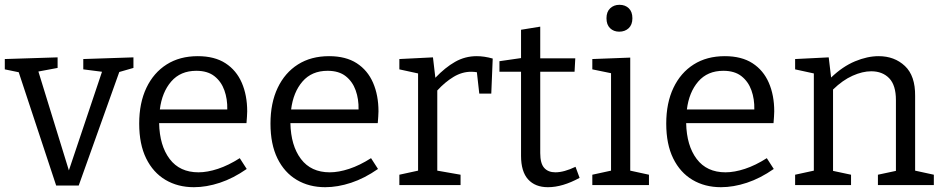

<svg xmlns="http://www.w3.org/2000/svg" viewBox="-25 -771 3928 800"><path d="M322 -525 531 -532V-488L472 -471L303 2H209L53 -470L-5 -482V-525L215 -532V-488L135 -473L262 -61L400 -472L322 -482Z M783 9Q716 9 664.5 -21.5Q613 -52 584 -111Q555 -170 555 -256Q555 -342 585 -405Q615 -468 669.5 -502.5Q724 -537 799 -537Q869 -537 914.5 -507.5Q960 -478 982.5 -426Q1005 -374 1005 -307Q1005 -296 1004 -284.5Q1003 -273 1002 -258H638Q640 -164 682 -108.5Q724 -53 802 -53Q839 -53 883 -67.5Q927 -82 974 -112L1003 -67Q947 -28 891 -9.5Q835 9 783 9ZM793 -476Q727 -476 688.5 -431.5Q650 -387 641 -315H922Q923 -358 910 -394.5Q897 -431 868.5 -453.5Q840 -476 793 -476Z M1330 9Q1263 9 1211.5 -21.5Q1160 -52 1131 -111Q1102 -170 1102 -256Q1102 -342 1132 -405Q1162 -468 1216.5 -502.5Q1271 -537 1346 -537Q1416 -537 1461.5 -507.5Q1507 -478 1529.5 -426Q1552 -374 1552 -307Q1552 -296 1551 -284.5Q1550 -273 1549 -258H1185Q1187 -164 1229 -108.5Q1271 -53 1349 -53Q1386 -53 1430 -67.5Q1474 -82 1521 -112L1550 -67Q1494 -28 1438 -9.5Q1382 9 1330 9ZM1340 -476Q1274 -476 1235.5 -431.5Q1197 -387 1188 -315H1469Q1470 -358 1457 -394.5Q1444 -431 1415.5 -453.5Q1387 -476 1340 -476Z M1639 0V-43L1717 -60V-465L1639 -482V-525L1779 -532L1789 -447Q1830 -490 1871.5 -513.5Q1913 -537 1961 -537Q1993 -537 2028 -527L2022 -381H1972L1962 -470Q1951 -472 1938 -472Q1900 -472 1864.5 -450.5Q1829 -429 1797 -394V-60L1894 -43V0Z M2258 9Q2205 9 2175.5 -23.5Q2146 -56 2146 -122V-472H2056V-516L2146 -529V-647L2226 -660V-528H2372L2369 -472H2226V-133Q2226 -90 2242.5 -71.5Q2259 -53 2289 -53Q2325 -53 2373 -76L2390 -30Q2319 9 2258 9Z M2679 -43V0H2443V-43L2521 -60V-466L2443 -482V-525L2601 -531V-60ZM2555 -639Q2532 -639 2517 -653.5Q2502 -668 2502 -695Q2502 -722 2517.5 -736.5Q2533 -751 2556 -751Q2580 -751 2595 -736.5Q2610 -722 2610 -695Q2610 -668 2594.5 -653.5Q2579 -639 2555 -639Z M2979 9Q2912 9 2860.5 -21.5Q2809 -52 2780 -111Q2751 -170 2751 -256Q2751 -342 2781 -405Q2811 -468 2865.5 -502.5Q2920 -537 2995 -537Q3065 -537 3110.5 -507.5Q3156 -478 3178.5 -426Q3201 -374 3201 -307Q3201 -296 3200 -284.5Q3199 -273 3198 -258H2834Q2836 -164 2878 -108.5Q2920 -53 2998 -53Q3035 -53 3079 -67.5Q3123 -82 3170 -112L3199 -67Q3143 -28 3087 -9.5Q3031 9 2979 9ZM2989 -476Q2923 -476 2884.5 -431.5Q2846 -387 2837 -315H3118Q3119 -358 3106 -394.5Q3093 -431 3064.5 -453.5Q3036 -476 2989 -476Z M3288 0V-43L3366 -60V-465L3288 -482V-525L3428 -532L3438 -448Q3486 -494 3537.5 -515.5Q3589 -537 3636 -537Q3702 -537 3745.5 -496Q3789 -455 3788 -371V-60L3866 -43V0H3633V-43L3708 -59V-354Q3708 -416 3680 -445Q3652 -474 3605 -474Q3569 -474 3527.5 -455.5Q3486 -437 3446 -398V-59L3521 -43V0Z"/></svg>

Font: Bitter
Style: Regular
Weight: 400
Designer: Sol Matas, and Bitter project Authors
Foundry: Sol Matas
Version: Version 2.001